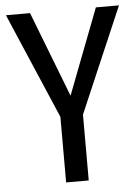

<svg xmlns="http://www.w3.org/2000/svg" viewBox="-51 -729 561 770"><g transform="rotate(-5 229.5 -344.5)"><path d="M275 -265V0H184V-264L2 -689H99L232 -345L364 -689H457Z"/></g></svg>

Font: Fira Sans Compressed
Style: Regular
Weight: 400
Width: 1
Designer: bBox Type GmbH & Carrois Corporate GbR & Edenspiekermann AG
Foundry: bBox Type GmbH & Carrois Corporate GbR & Edenspiekermann AG
Version: Version 4.301